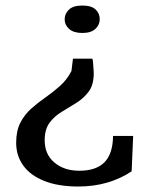

<svg xmlns="http://www.w3.org/2000/svg" viewBox="-20 -473 535 690"><path d="M261.7 197.3Q189 197.3 138.9 177.2Q88.9 157.2 63.5 121.8Q38.1 86.4 38.1 40Q38.1 -2.9 53.2 -32.2Q68.4 -61.5 92.3 -82.8Q116.2 -104 143.6 -123Q170.9 -142.1 195.8 -164.3Q220.7 -186.5 236.8 -217.8L242.2 -262.2H312Q313.5 -258.8 314.5 -246.8Q315.4 -234.9 316.2 -223.4Q316.9 -211.9 316.9 -210Q316.9 -168.5 299.1 -144.3Q281.2 -120.1 255.1 -103.8Q229 -87.4 202.4 -71.5Q175.8 -55.7 158.2 -32Q140.6 -8.3 140.6 31.2Q140.6 81.5 175.5 111.1Q210.4 140.6 265.1 140.6Q325.7 140.6 355.7 109.9Q385.7 79.1 386.2 15.6H458.5L453.1 142.6Q414.1 168.9 365.7 183.1Q317.4 197.3 261.7 197.3ZM275.9 -354.5Q244.6 -354.5 228.5 -368.9Q212.4 -383.3 212.4 -403.8Q212.4 -423.8 227.8 -438.5Q243.2 -453.1 275.9 -453.1Q308.1 -453.1 323.2 -439.2Q338.4 -425.3 338.4 -403.8Q338.4 -383.8 322.8 -369.1Q307.1 -354.5 275.9 -354.5Z"/></svg>

Font: Kameron Medium
Style: Regular
Weight: 500
Designer: Vernon Adams
Foundry: Vernon Adams
Version: Version 1.100